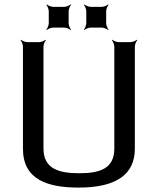

<svg xmlns="http://www.w3.org/2000/svg" viewBox="-20 -840 716 870"><path d="M339 -55C245 -55 177 -76 177 -167V-629C177 -638 183 -653 188 -658L186 -660C181 -655 166 -649 157 -649H104C95 -649 80 -655 75 -660L73 -658C78 -653 84 -638 84 -629V-166C84 -25 197 10 337 10C506 10 591 -49 591 -166V-629C591 -638 597 -653 602 -658L600 -660C595 -655 580 -649 571 -649H518C509 -649 494 -655 489 -660L487 -658C492 -653 498 -638 498 -629V-167C498 -76 433 -55 339 -55ZM291 -735V-789C291 -798 297 -813 302 -818L300 -820C295 -815 280 -809 271 -809H221C212 -809 197 -815 192 -820L190 -818C195 -813 201 -798 201 -789V-735C201 -726 195 -711 190 -706L192 -704C197 -709 212 -715 221 -715H271C280 -715 295 -709 300 -704L302 -706C297 -711 291 -726 291 -735ZM461 -735V-789C461 -798 467 -813 472 -818L470 -820C465 -815 450 -809 441 -809H391C382 -809 367 -815 362 -820L360 -818C365 -813 371 -798 371 -789V-735C371 -726 365 -711 360 -706L362 -704C367 -709 382 -715 391 -715H441C450 -715 465 -709 470 -704L472 -706C467 -711 461 -726 461 -735Z"/></svg>

Font: Gamestation Storm
Style: Regular
Weight: 400
Designer: Jonas Hecksher
Foundry: Jonas Hecksher, Playtypeª, e-types AS
Version: Version 1.003